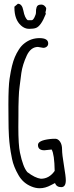

<svg xmlns="http://www.w3.org/2000/svg" viewBox="-20 -981 395 1027"><path d="M24.9 0ZM225.1 -907.2V-906.7Q199.7 -841.8 172.4 -831.5Q159.7 -826.7 135.7 -826.7Q111.8 -826.7 92.3 -844.7Q57.1 -876.5 57.1 -940.4V-945.3L75.7 -960.9Q98.1 -960.9 105 -924.3Q112.3 -884.8 128.4 -873H149.9Q156.7 -873 164.6 -888.7Q172.4 -904.3 172.4 -914.1Q172.4 -923.8 172.9 -929.2Q173.3 -934.6 175.8 -942.1Q178.2 -949.7 184.3 -953.1Q190.4 -956.5 200.7 -956.5Q210.9 -956.5 219 -949Q227.1 -941.4 227.1 -935.1Q227.1 -928.7 223.1 -915ZM256.3 -181.2 217.3 -177.2Q183.1 -177.2 183.1 -205.6Q183.1 -230 247.6 -237.3Q260.3 -238.8 275.4 -238.8Q290.5 -238.8 301.3 -223.1Q312 -207.5 312 -181.4Q312 -155.3 322 -96.2Q332 -37.1 332 -16.6Q332 20 307.4 20Q282.7 20 274.4 -1V-2Q268.6 0.5 252.4 9.3Q222.2 25.9 192.4 25.9Q170.9 25.9 149.4 17.1Q103.5 -1 79.1 -43.9Q52.7 -89.4 44.4 -130.9Q36.1 -172.4 33.2 -196.3Q29.8 -220.7 27.8 -252Q25.4 -291.5 25.4 -347.2L24.9 -420.9Q24.9 -517.6 31.2 -559.6Q37.6 -601.6 44.2 -628.4Q50.8 -655.3 59.6 -676Q68.4 -696.8 81.1 -716.3Q93.8 -736.3 110.4 -749Q146 -777.3 191.9 -777.1Q237.8 -776.9 237.8 -748.5Q237.8 -737.8 230 -731.4Q222.2 -725.1 211.4 -725.1L182.6 -730Q145 -729.5 123.5 -684.6Q100.6 -635.3 94.2 -590.8Q87.9 -546.4 85 -519Q81.1 -492.2 80.1 -458Q78.1 -410.6 78.6 -363.3L78.1 -301.3Q78.1 -205.6 86.7 -165Q95.2 -124.5 104.5 -100.6Q113.3 -76.2 126 -60.5Q167.5 -28.8 198.7 -24.9Q243.2 -24.9 272.5 -66.9Q271 -155.8 256.3 -181.2Z"/></svg>

Font: Amatic
Style: Bold
Weight: 700
Width: 3
Version: Version 2.000; ttfautohint (v0.92-dirty) -l 8 -r 50 -G 50 -x